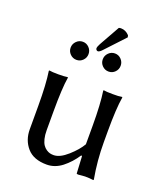

<svg xmlns="http://www.w3.org/2000/svg" viewBox="-139 -844 816 949"><g transform="rotate(20 269.0 -369.5)"><path d="M363.8 -91.8Q335 -47.9 297.9 -19Q260.7 9.8 217.8 9.8Q148.4 9.8 114.3 -29.5Q80.1 -68.8 80.1 -126V-249Q80.1 -362.3 69.8 -429.2L71.8 -432.1Q85.9 -429.2 120.1 -429.2Q135.7 -429.2 147.9 -429.9Q160.2 -430.7 164.6 -431.6L168.9 -432.1L169.9 -429.2Q160.2 -370.1 160.2 -249V-149.9Q160.2 -124.5 165 -105.2Q169.9 -85.9 177.5 -75Q185.1 -64 195.3 -57.1Q205.6 -50.3 214.6 -48.1Q223.6 -45.9 233.9 -45.9Q266.6 -45.9 306.6 -81.5Q346.7 -117.2 366.2 -150.9V-249Q366.2 -362.3 356 -429.2L357.9 -432.1Q371.6 -429.2 405.8 -429.2Q421.4 -429.2 433.6 -429.7Q445.3 -430.7 450.2 -431.6L455.1 -432.1L456.1 -429.2Q445.8 -367.2 445.8 -249V-191.9Q445.8 -93.8 462.9 0L460.9 2.9Q441.4 0 416.5 0Q408.2 0 381.8 2.9Q373 2.9 373 0L368.2 -88.9ZM314.7 -540.8Q300.8 -554.7 300.8 -574.2Q300.8 -593.8 314.7 -607.9Q328.6 -622.1 348.1 -622.1Q367.7 -622.1 381.3 -607.9Q395 -593.8 395 -574.2Q395 -554.7 381.3 -540.8Q367.7 -526.9 348.1 -526.9Q328.6 -526.9 314.7 -540.8ZM145.8 -540.8Q131.8 -554.7 131.8 -574.2Q131.8 -593.8 145.8 -607.9Q159.7 -622.1 179.2 -622.1Q198.7 -622.1 212.4 -607.9Q226.1 -593.8 226.1 -574.2Q226.1 -554.7 212.4 -540.8Q198.7 -526.9 179.2 -526.9Q159.7 -526.9 145.8 -540.8ZM322.3 -747.1Q327.1 -749 333.5 -749Q358.4 -749 377.4 -728.5L379.9 -718.3L288.1 -620.1Q272.9 -603 264.2 -603Q259.8 -603 256.3 -606.7Q252.9 -610.4 252.9 -614.7Q252.9 -623 262.2 -640.1Z"/></g></svg>

Font: Linux Biolinum
Style: Regular
Weight: 400
Designer: Philipp H. Poll
Foundry: Philipp H. Poll
Version: Version 0.6.4